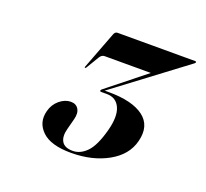

<svg xmlns="http://www.w3.org/2000/svg" viewBox="-72 -784 547 510"><g transform="rotate(20 201.5 -529.0)"><path d="M331.5 -449Q321 -407 277 -382.5Q233 -358 173 -358Q115.5 -358 90.8 -382Q66 -406 75 -440Q80 -460 95.2 -472.8Q110.5 -485.5 127 -485.5Q142 -485.5 148.8 -474.2Q155.5 -463 150.5 -444.5L142.5 -414Q136.5 -391.5 144.5 -378Q152.5 -364.5 175.5 -364.5Q197 -364.5 215 -383Q233 -401.5 245.5 -448Q257 -490.5 246.5 -514Q236 -537.5 209 -537.5H194Q189 -537.5 190 -541Q190.5 -543 194 -545.5L300 -630H169.5Q161 -630 155.5 -620.5L134.5 -585.5Q133 -583 131.5 -583Q129 -583 130.5 -586.5L170.5 -691.5Q173.5 -700 180.5 -700H399.5Q403.5 -700 403 -697Q402 -694.5 398 -692L201 -544H212Q279 -544 311.2 -519.8Q343.5 -495.5 331.5 -449Z"/></g></svg>

Font: Fraunces 144pt SemiBold
Style: Italic
Weight: 600
Italic angle: -16°
Version: Version 1.000;[0bf87f6ff]